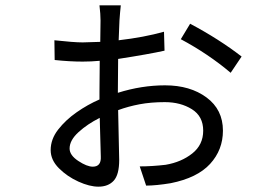

<svg xmlns="http://www.w3.org/2000/svg" viewBox="-20 -645 1040 720"><path d="M693 -556Q802 -498 886 -433L845 -372Q761 -443 658 -498ZM354 -203Q308 -180 274.5 -149.5Q241 -119 241 -88Q241 -63 273.5 -41.5Q306 -20 328 -20Q360 -20 358 -58ZM184 -494Q257 -486 290 -486L356 -488L357 -568Q357 -592 353 -625H433Q430 -598 428 -568L425 -494Q520 -505 595 -526L597 -455Q539 -442 423 -424L422 -302V-297Q511 -325 599 -325Q693 -325 754.5 -279.5Q816 -234 816 -155Q816 -83 768 -30.5Q720 22 620 42Q565 51 528 51L504 -21Q549 -21 601 -27Q660 -37 701 -69.5Q742 -102 742 -155Q742 -209 699.5 -235.5Q657 -262 598 -262Q546 -262 503.5 -254Q461 -246 423 -232L427 -45Q427 10 406.5 32.5Q386 55 349 55Q316 55 274 36Q232 17 201 -14Q170 -45 170 -82Q170 -123 198 -159Q226 -195 267.5 -224Q309 -253 353 -272V-299L354 -417Q322 -414 290 -414Q241 -414 185 -420Z"/></svg>

Font: Gothic Nguyen
Style: Regular
Weight: 400
Designer: MORI Takayuki
Version: Version 1.220;July 21, 2023;FontCreator 14.0.0.2814 64-bit